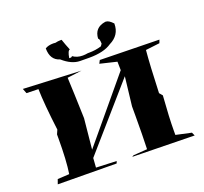

<svg xmlns="http://www.w3.org/2000/svg" viewBox="-131 -1000 1147 1079"><g transform="rotate(-20 442.5 -460.0)"><path d="M856 -74 485 -81 495 -87 578 -93Q581 -175 581 -289V-348L601 -521L277 -150L273 -94L395 -89L390 -76L39 -79L49 -107L119 -111Q131 -187 131 -323V-344L142 -369Q122 -529 120 -619L49 -621L38 -650L383 -634L296 -623Q300 -545 305 -378L287 -196L591 -561L590 -612L490 -636L500 -655L854 -648L847 -629L763 -619Q755 -533 749 -366L765 -347Q755 -215 755 -138V-114L847 -94ZM449 -687Q444 -687 394 -687.5Q344 -688 292 -734Q237 -750 237 -820Q256 -832 286 -832L299 -831Q314 -835 330 -835H337Q348 -802 362 -768Q349 -767 342 -723H348Q358 -723 360 -729Q385 -711 419 -711Q434 -711 450 -714H457Q497 -714 532 -725L541 -738Q540 -770 532 -770Q535 -836 602 -846H605Q623 -846 647 -820V-818Q647 -750 583 -719Q537 -687 449 -687Z"/></g></svg>

Font: Xiangcui Kesong Xiangcui Kesong
Style: Regular
Weight: 400
Version: Version 1.501;March 28, 2024;FontCreator 14.0.0.2814 64-bit